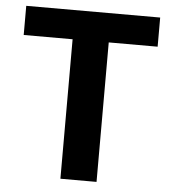

<svg xmlns="http://www.w3.org/2000/svg" viewBox="-51 -747 710 794"><g transform="rotate(5 304.0 -350.0)"><path d="M229 0V-579H26V-700H582V-579H379V0Z"/></g></svg>

Font: DM Sans 16pt Black
Style: Regular
Weight: 900
Version: Version 4.004;gftools[0.9.30]